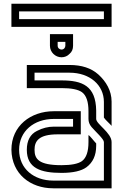

<svg xmlns="http://www.w3.org/2000/svg" viewBox="-20 -1018 665 1038"><path d="M83.3 -208.3C83.3 -308.3 163 -375 270.8 -375H375V-333.3H270.8C240.6 -333.3 210.4 -326 180.2 -310.4C143.8 -292.7 125 -258.3 125 -208.3C125 -108.3 200.2 -83.3 312.5 -83.3C375 -83.3 419.8 -93.8 446.9 -113.5C482.3 -139.6 500 -178.1 500 -229.2V-242.7C487.2 -255.5 466.1 -284.9 458.3 -287.5V-250C458.3 -199 446.9 -164.6 422.9 -146.9C402.1 -132.3 365.6 -125 312.5 -125C189.6 -125 166.7 -158.3 166.7 -208.3C166.7 -254.4 188.7 -291.7 291.7 -291.7H416.7V-416.7H270.8C145.7 -416.7 41.7 -337.3 41.7 -208.3C43.7 -78.1 143.6 0 267.7 0H583.3V-250C583.3 -300.2 500 -347 500 -375V-420.8C497.8 -553.3 426.1 -583.3 312.5 -583.3H166.7V-625H356.2C465.1 -625 541.7 -558.6 541.7 -466.7V-382.3C548.8 -370.4 577.1 -345.9 583.3 -337.5V-468.8C583.3 -527.5 553.8 -577.3 511.5 -615.6C472.9 -650 420.8 -666.7 356.2 -666.7H125V-541.7H312.5C365.6 -541.7 402.1 -534.4 422.9 -519.8C446.9 -502.1 458.3 -467.7 458.3 -416.7V-375C458.3 -359.4 463.5 -344.8 475 -331.2C497.1 -305.5 541.7 -266.2 541.7 -250V-41.7H267.7C164.1 -41.7 83.3 -104.9 83.3 -208.3ZM312.5 -708.3C329.2 -708.3 344.8 -714.6 356.2 -727.1C368.8 -737.5 375 -752.1 375 -770.8V-833.3H250V-770.8C250 -735.3 279.5 -708.3 312.5 -708.3ZM312.5 -750C302.1 -750 291.7 -758.4 291.7 -770.8V-791.7H333.3V-770.8C333.3 -760.4 325 -750 312.5 -750ZM541.7 -956.3V-914.6H83.3V-956.3ZM583.3 -997.9H41.7V-872.9H583.3Z"/></svg>

Font: Sportrop
Style: Regular
Weight: 500
Version: Version 0.9